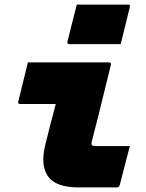

<svg xmlns="http://www.w3.org/2000/svg" viewBox="-20 -820 640 840"><path d="M102 -547H457Q468 -547 465 -536Q444 -451 423.5 -367Q403 -283 381 -199Q379 -188 382 -185Q386 -181 394 -181H548Q537 -139 526 -96Q515 -53 504 -11Q501 0 490 0H325Q224 0 190 -48.5Q156 -97 178 -186Q189 -231 200.5 -276Q212 -321 224 -365H68Q57 -365 60 -376ZM316 -800H540Q551 -800 548 -789L508 -627H284Q272 -627 275 -638Z"/></svg>

Font: Recursive Mn Lnr St Blk
Style: Italic
Weight: 900
Italic angle: -15°
Monospace: yes
Version: Version 1.079;hotconv 1.0.112;makeotfexe 2.5.65598; ttfautoh